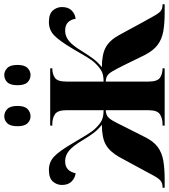

<svg xmlns="http://www.w3.org/2000/svg" viewBox="33 -825 791 899"><g transform="rotate(-90 428.5 -375.5)"><path d="M-1 0V-10H3Q20 -10 31 -18.5Q42 -27 55 -50.5Q68 -74 92 -119L143 -213Q168 -257 200.5 -275.5Q233 -294 294 -294Q272 -311 256 -332Q240 -353 219 -388Q194 -430 172 -448Q150 -466 124 -466Q98 -466 84.5 -452.5Q71 -439 67 -417Q46 -419 29 -435Q12 -451 12 -481Q12 -505 28 -523.5Q44 -542 83 -542Q119 -542 145 -517.5Q171 -493 207 -431Q231 -391 247 -364.5Q263 -338 277 -324Q298 -302 315.5 -294Q333 -286 362 -286V-460Q362 -502 342.5 -514Q323 -526 299 -526H290V-536H558V-526H556Q532 -526 514 -514Q496 -502 496 -460V-286Q525 -286 542 -294Q559 -302 581 -324Q595 -338 611 -364.5Q627 -391 650 -431Q687 -493 712.5 -517.5Q738 -542 775 -542Q813 -542 829 -523.5Q845 -505 845 -481Q845 -451 828.5 -435Q812 -419 790 -417Q787 -439 773.5 -452.5Q760 -466 734 -466Q708 -466 686 -448Q664 -430 639 -388Q617 -353 601 -332Q585 -311 563 -294Q624 -294 657 -275.5Q690 -257 714 -213L765 -119Q790 -74 803 -50.5Q816 -27 826.5 -18.5Q837 -10 855 -10H858V0H820Q768 0 731 -6.5Q694 -13 667 -33.5Q640 -54 619 -96L573 -190Q555 -226 544.5 -244Q534 -262 523.5 -268.5Q513 -275 496 -276V-76Q496 -34 514 -22Q532 -10 556 -10H558V0H290V-10H299Q323 -10 342.5 -22Q362 -34 362 -76V-276Q345 -275 334.5 -268.5Q324 -262 313.5 -244Q303 -226 286 -191L238 -96Q218 -54 191 -33.5Q164 -13 126.5 -6.5Q89 0 37 0ZM527 -628Q507 -628 493 -642Q479 -656 479 -689Q479 -723 493 -737Q507 -751 527 -751Q545 -751 559.5 -737Q574 -723 574 -689Q574 -656 559.5 -642Q545 -628 527 -628ZM333 -628Q315 -628 301 -642Q287 -656 287 -689Q287 -723 301 -737Q315 -751 333 -751Q353 -751 367.5 -737Q382 -723 382 -689Q382 -656 367.5 -642Q353 -628 333 -628Z"/></g></svg>

Font: Noto Serif Display SemiCondensed
Style: Bold
Weight: 700
Width: 4
Designer: Monotype Design Team
Foundry: Monotype Imaging Inc.
Version: Version 2.009